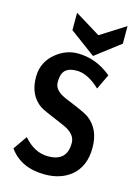

<svg xmlns="http://www.w3.org/2000/svg" viewBox="-131 -948 752 1031"><g transform="rotate(15 245.5 -432.5)"><path d="M24.4 -82 78.1 -159.2Q137.7 -88.9 214.8 -88.9Q320.3 -88.9 319.3 -191.4Q319.3 -243.2 246.1 -273.4Q127 -323.2 113.3 -333Q41 -382.8 42 -486.3Q43 -568.4 107.4 -620.1Q162.1 -664.1 226.6 -664.1Q330.1 -664.1 415 -592.8L375 -508.8Q306.6 -573.2 246.1 -573.2Q205.1 -573.2 185.5 -556.6Q161.1 -537.1 162.1 -485.4Q162.1 -439.5 232.4 -411.1Q341.8 -367.2 363.3 -350.6Q434.6 -297.9 433.6 -193.4Q433.6 -90.8 367.2 -36.1Q309.6 9.8 222.7 9.8Q89.8 9.8 24.4 -82ZM446.3 -875V-777.3L308.6 -671.9L166 -777.3V-874L307.6 -787.1Z"/></g></svg>

Font: Puritan
Style: Bold
Weight: 700
Version: 2.1